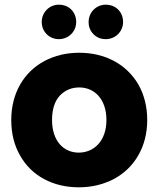

<svg xmlns="http://www.w3.org/2000/svg" viewBox="-20 -791 677 819"><path d="M66 -127C115 -40 207 8 316 8C371 8 420 -4 465 -27C553 -74 608 -164 608 -279C608 -336 595 -387 570 -431C519 -518 427 -566 318 -566C263 -566 214 -554 170 -531C82 -484 28 -394 28 -279C28 -221 41 -170 66 -127ZM235 -383C257 -406 285 -418 318 -418C383 -418 434 -368 434 -279C434 -190 381 -140 316 -140C251 -140 202 -190 202 -279C202 -324 213 -359 235 -383ZM379 -645C393 -631 410 -624 431 -624C472 -624 505 -656 505 -697C505 -740 474 -771 431 -771C390 -771 358 -738 358 -697C358 -676 365 -659 379 -645ZM158 -697C158 -656 190 -624 231 -624C272 -624 305 -656 305 -697C305 -740 274 -771 231 -771C190 -771 158 -738 158 -697Z"/></svg>

Font: Poppins
Style: Bold
Weight: 700
Designer: Ninad Kale (Devanagari), Jonny Pinhorn (Latin)
Foundry: Indian Type Foundry
Version: 4.004